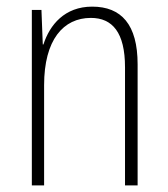

<svg xmlns="http://www.w3.org/2000/svg" viewBox="-20 -559 507 579"><path d="M258 -539C175 -539 130 -484 111 -425H109L105 -529H76V0H113V-302C113 -439 171 -505 254 -505C319 -505 357 -461 357 -356V0H395V-365C395 -485 346 -539 258 -539Z"/></svg>

Font: Noto Sans Thai Looped Condensed ExtraLight
Style: Regular
Weight: 200
Width: 3
Designer: Sasikarn Vongin, Ben Mitchell
Foundry: The Fontpad Ltd
Version: Version 1.001